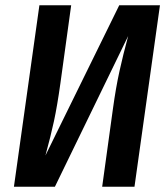

<svg xmlns="http://www.w3.org/2000/svg" viewBox="-20 -711 639 731"><path d="M492 0H369L410 -297Q421 -377 435 -440.5Q449 -504 468 -574L189 0H33L130 -691H251L210 -394Q198 -308 185.5 -250Q173 -192 153 -119L434 -691H589Z"/></svg>

Font: Fira Sans Condensed Medium
Style: Italic
Weight: 500
Width: 3
Italic angle: -8°
Designer: bBox Type GmbH & Carrois Corporate GbR & Edenspiekermann AG
Foundry: bBox Type GmbH & Carrois Corporate GbR & Edenspiekermann AG
Version: Version 4.301